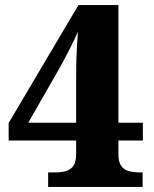

<svg xmlns="http://www.w3.org/2000/svg" viewBox="-20 -734 604 754"><path d="M169 0V-57H197Q220 -57 238.5 -62Q257 -67 268 -82.5Q279 -98 279 -129V-182H14V-251L288 -714H445V-252H541V-182H445V-129Q445 -98 456 -82.5Q467 -67 486 -62Q505 -57 527 -57H540V0ZM91 -252H279V-423Q279 -452 279.5 -483Q280 -514 282 -546Q284 -578 286 -609Q281 -597 271 -576.5Q261 -556 249.5 -533.5Q238 -511 228 -492.5Q218 -474 214 -467Z"/></svg>

Font: Noto Serif Gujarati ExtraBold
Style: Regular
Weight: 800
Version: Version 2.102